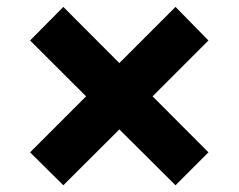

<svg xmlns="http://www.w3.org/2000/svg" viewBox="-20 -574 701 564"><path d="M495.6 -29.8 592.3 -126.5 428.2 -291 592.3 -455.1 495.6 -553.7 330.6 -388.7 166 -553.7 68.4 -455.1 232.9 -291 68.4 -126.5 166 -29.8 330.6 -193.8Z"/></svg>

Font: Raveo Display
Style: Bold
Weight: 700
Designer: Jakub Foglar, Rasmus Andersson (Inter)
Foundry: Jakubfoglar.com
Version: Version 1.100;Glyphs 3.2.3 (3260)